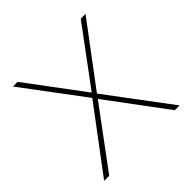

<svg xmlns="http://www.w3.org/2000/svg" viewBox="-170 -811 963 963"><g transform="rotate(-45 312.0 -329.0)"><path d="M292 -336 51 -658H84L309 -357L532 -658H566L324 -335L575 0H541L308 -313L76 0H40Z"/></g></svg>

Font: Ysabeau Extralight
Style: Regular
Weight: 200
Designer: Christian Thalmann (Catharsis Fonts)
Version: Version 0.003